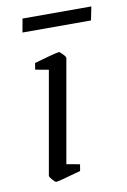

<svg xmlns="http://www.w3.org/2000/svg" viewBox="-73 -643 461 698"><g transform="rotate(-10 157.0 -294.0)"><path d="M55 -17 122 -397 73 -406 77 -430Q104 -438 130.5 -445Q157 -452 169 -454Q172 -454 182.5 -443Q193 -432 192 -428L125 -48L174 -39L170 -15Q86 9 78 9Q74 9 64.5 -2Q55 -13 55 -17ZM60 -597H314L304 -547H51Z"/></g></svg>

Font: Grenze Light
Style: Italic
Weight: 300
Italic angle: -10°
Designer: Renata Polastri
Foundry: Omnibus-Type
Version: Version 1.002; ttfautohint (v1.8)